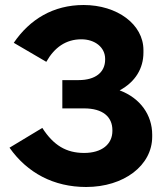

<svg xmlns="http://www.w3.org/2000/svg" viewBox="-20 -734 667 767"><path d="M324 13C475 13 588 -73 588 -188V-196C588 -274 541 -342 458 -373C521 -407 553 -461 553 -524V-534C553 -637 448 -714 314 -714C193 -714 99 -657 35 -563L165 -487C197 -544 243 -577 305 -577C359 -577 400 -545 400 -499V-496C400 -445 361 -414 294 -414H229V-301H316C391 -301 429 -267 429 -214V-211C429 -158 387 -123 316 -123C245 -123 194 -153 149 -223L18 -144C89 -43 195 13 324 13Z"/></svg>

Font: Fixel Display Bold
Style: Bold
Weight: 700
Designer: AlfaBravo + MacPaw
Foundry: Kyrylo Tkachov, Marchela Mozhyna, Serhii Makarenko, Maria Weinstein, Zakhar Kryvoshyya
Version: Version 1.211